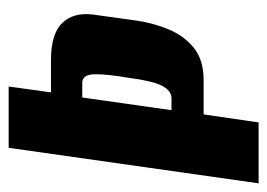

<svg xmlns="http://www.w3.org/2000/svg" viewBox="-122 -522 631 454"><g transform="rotate(-90 194.0 -295.5)"><path d="M-13 0 71 -591H216L202 -491H278Q341 -491 366.5 -464Q392 -437 386 -391L372 -290Q366 -248 350.5 -211.5Q335 -175 306.5 -152.5Q278 -130 231 -130H150L131 0ZM160 -206H188Q206 -206 217.5 -228Q229 -250 236 -304L240 -329Q247 -378 244 -397.5Q241 -417 224 -417H190Z"/></g></svg>

Font: Alumni Sans ExtraBold
Style: Italic
Weight: 800
Italic angle: -8°
Designer: Robert E. Leuschke
Foundry: Robert E. Leuschke
Version: Version 1.016